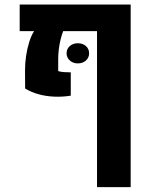

<svg xmlns="http://www.w3.org/2000/svg" viewBox="-20 -604 665 828"><path d="M543.5 -584.5V203.1H398.4V-469.7H252.4Q245.6 -451.7 240.7 -431.2Q235.8 -410.6 233.4 -389.6Q231 -368.7 231 -348.1V-297.4Q241.7 -293.9 256.1 -293Q270.5 -292 285.2 -292V-191.4Q247.6 -185.5 212.2 -187.3Q176.8 -189 145.5 -197.8Q114.3 -206.5 88.4 -222.2L87.9 -299.8Q87.9 -331.5 92.5 -363Q97.2 -394.5 106 -422.6Q114.7 -450.7 127 -469.7H64.9V-584.5ZM315.4 -330.6Q294.9 -330.6 281 -343.3Q267.1 -356 267.1 -374Q267.1 -393.1 281 -405.3Q294.9 -417.5 315.4 -417.5Q336.9 -417.5 350.6 -405.3Q364.3 -393.1 364.3 -374Q364.3 -355.5 350.6 -343Q336.9 -330.6 315.4 -330.6Z"/></svg>

Font: Heebo
Style: Bold
Weight: 700
Designer: Oded Ezer
Foundry: Ezer Type House
Version: Version 3.100